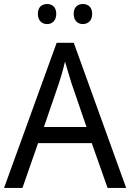

<svg xmlns="http://www.w3.org/2000/svg" viewBox="-20 -928 644 948"><path d="M603 0 344.2 -716.8H259.8L0 0H90.8L168 -221.2H433.1L511.2 0ZM196.8 -300.8 271 -517.1C278.8 -540 291.5 -582.5 300.8 -624C304.2 -611.3 310.1 -592.3 317.9 -566.9C325.2 -541.5 330.6 -524.9 333 -517.1L407.2 -300.8ZM167 -859.4C167 -825.7 187.5 -809.1 212.9 -809.1C236.8 -809.1 257.8 -825.7 257.8 -859.4C257.8 -894 236.8 -908.2 212.9 -908.2C187.5 -908.2 167 -894 167 -859.4ZM343.8 -859.4C343.8 -825.7 364.7 -809.1 388.7 -809.1C414.1 -809.1 435.1 -825.7 435.1 -859.4C435.1 -894 414.1 -908.2 388.7 -908.2C364.7 -908.2 343.8 -894 343.8 -859.4Z"/></svg>

Font: Avrile Sans
Style: Regular
Weight: 400
Designer: Monotype Design Team, Google (font), Stefan Peev (BGR Cyrillic), Cristiano Sobral (main changes)
Foundry: The Avrile Sans Project Authors
Version: Version 3.110